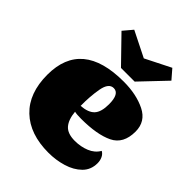

<svg xmlns="http://www.w3.org/2000/svg" viewBox="-222 -883 1023 1023"><g transform="rotate(45 290.0 -371.5)"><path d="M26 0ZM549 -124Q549 -74 516 -41.5Q483 -9 431.5 6.5Q380 22 324 22Q184 22 105 -53.5Q26 -129 26 -268Q26 -530 340 -530Q436 -530 504.5 -496Q573 -462 573 -386Q573 -294 506 -261.5Q439 -229 319 -229Q286 -229 270 -233Q275 -178 299.5 -150Q324 -122 379 -122Q423 -122 461 -137.5Q499 -153 518 -186Q533 -178 541 -161Q549 -144 549 -124ZM269 -276Q323 -280 346.5 -305.5Q370 -331 370 -389Q370 -468 327 -468Q290 -468 279 -408Q268 -348 269 -276ZM471 -765 516 -713 381 -571H278L140 -713L184 -765L328 -693Z"/></g></svg>

Font: Sansita Black
Style: Regular
Weight: 900
Designer: Pablo Cosgaya
Foundry: Omnibus-Type
Version: Version 1.006; ttfautohint (v1.5)